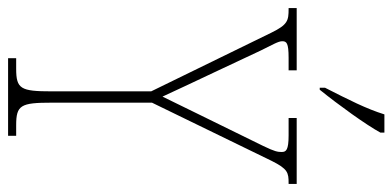

<svg xmlns="http://www.w3.org/2000/svg" viewBox="-276 -703 971 475"><g transform="rotate(90 209.5 -465.5)"><path d="M189 -784V-771H194C232 -818 281 -886 300 -921V-931H255C241 -886 219 -843 189 -784ZM116 0H308V-20H282C232 -20 226 -31 226 -108V-356L370 -652C390 -692 399 -694 425 -694H427V-714H264V-694H307C343 -694 348 -688 348 -677C348 -667 347 -660 333 -631L256 -474C235 -431 221 -402 211 -382C191 -425 172 -466 151 -510L97 -625C84 -652 74 -668 74 -678C74 -689 78 -694 115 -694H146V-714H-8V-694H-6C23 -694 33 -692 53 -651L198 -354V-108C198 -31 192 -20 142 -20H116Z"/></g></svg>

Font: Noto Serif Armenian ExtraCondensed Thin
Style: Regular
Weight: 100
Width: 2
Designer: Monotype Design Team
Foundry: Monotype Imaging Inc.
Version: Version 2.008